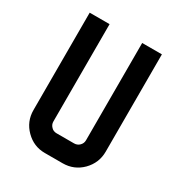

<svg xmlns="http://www.w3.org/2000/svg" viewBox="-169 -838 899 956"><g transform="rotate(30 280.5 -359.5)"><path d="M372.1 -717.8Q410.2 -717.8 485.4 -717.8Q485.4 -531.2 485.4 -158.2Q485.4 -93.8 439.5 -46.9Q393.6 -1 328.1 -1Q294.9 -1 227.5 -1Q226.6 -1 225.6 -1Q162.1 -1 116.2 -46.9Q70.3 -92.8 70.3 -158.2Q70.3 -344.7 70.3 -717.8Q108.4 -717.8 184.6 -717.8Q184.6 -531.2 184.6 -158.2Q184.6 -140.6 197.3 -127.9Q209 -115.2 227.5 -115.2Q260.7 -115.2 328.1 -115.2Q346.7 -115.2 359.4 -127.9Q372.1 -140.6 372.1 -158.2Q372.1 -344.7 372.1 -717.8Z"/></g></svg>

Font: Via Messena
Style: Regular
Weight: 400
Designer: Edward Sonnex
Version: 1.0